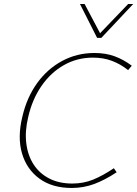

<svg xmlns="http://www.w3.org/2000/svg" viewBox="-20 -927 681 953"><path d="M336 6Q239 6 175.5 -40.5Q112 -87 89 -166.5Q66 -246 91 -348Q113 -443 164 -514Q215 -585 288.5 -624.5Q362 -664 449 -664Q505 -664 549.5 -647.5Q594 -631 634 -601L616 -579Q578 -609 535.5 -625Q493 -641 441 -641Q363 -641 297.5 -604Q232 -567 186 -500.5Q140 -434 120 -346Q103 -276 110.5 -215.5Q118 -155 147 -110.5Q176 -66 224.5 -41Q273 -16 339 -16Q395 -16 443.5 -36Q492 -56 545 -92L559 -72Q500 -33 447 -13.5Q394 6 336 6ZM462 -739 469 -754 616 -907H641L483 -739ZM462 -739 377 -907H400L481 -754L483 -739Z"/></svg>

Font: Ysabeau Office Thin
Style: Italic
Weight: 250
Italic angle: -12°
Designer: Christian Thalmann (Catharsis Fonts)
Version: Version 2.001;gftools[0.9.30]; featfreeze: tnum,lnum,ss02